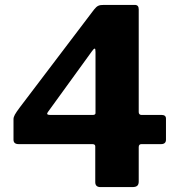

<svg xmlns="http://www.w3.org/2000/svg" viewBox="-20 -762 729 782"><path d="M61 -325C41 -298 35 -288 35 -276V-193C35 -181 42 -175 56 -175H356C364 -175 368 -172 368 -166V-20C368 -7 375 0 389 0H519C538 0 545 -7 545 -23V-163C545 -171 549 -175 556 -175H636C649 -175 656 -181 656 -193V-279C656 -289 650 -294 637 -294H555C550 -294 545 -298 545 -305V-724C545 -736 540 -742 529 -742H404C383 -742 376 -739 363 -723ZM183 -294C176 -294 172 -296 172 -299C172 -300 173 -303 176 -307L355 -554C360 -561 363 -564 366 -564C368 -564 369 -559 369 -550V-301C369 -297 365 -294 360 -294Z"/></svg>

Font: Libre Franklin
Style: Bold
Weight: 700
Designer: Pablo Impallari, Rodrigo Fuenzalida
Foundry: Impallari Type
Version: Version 1.002; ttfautohint (v1.5)